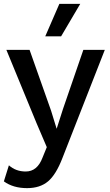

<svg xmlns="http://www.w3.org/2000/svg" viewBox="-20 -758 570 993"><path d="M287 -738H395L296 -570H214ZM522 -500 303 59Q270 145 228.5 180Q187 215 120 215Q48 215 0 180L26 97Q62 129 113 129Q173 129 200 57L222 3L169 -121L13 -500H133L244 -186L273 -92L306 -195L411 -500Z"/></svg>

Font: Elaine Sans Medium
Style: Regular
Weight: 500
Designer: Wei Huang
Foundry: Wei Huang
Version: Version 2.001;December 24, 2019;FontCreator 12.0.0.2547 64-b